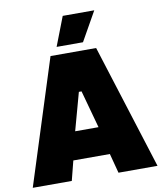

<svg xmlns="http://www.w3.org/2000/svg" viewBox="-111 -984 893 1061"><g transform="rotate(-10 336.0 -453.5)"><path d="M491 -907H314L251 -744H399ZM-14 0H205L233 -110H438L467 0H686L465 -700H209ZM271 -267 329 -478H344L402 -267Z"/></g></svg>

Font: Fixel Text Black
Style: Regular
Weight: 900
Width: 4
Designer: AlfaBravo + MacPaw
Foundry: Kyrylo Tkachov, Marchela Mozhyna, Serhii Makarenko, Maria Weinstein, Zakhar Kryvoshyya
Version: Version 1.211